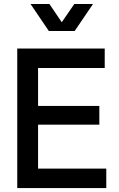

<svg xmlns="http://www.w3.org/2000/svg" viewBox="-20 -953 605 973"><path d="M67.4 -707H510.7V-608.4H172.9V-416H483.4V-321.3H172.9V-98.6H518.6V0H67.4ZM230.5 -932.6 293 -840.3 356.4 -932.6H451.2L358.4 -795.9H227.5L134.8 -932.6Z"/></svg>

Font: Wanted Sans Medium
Style: Regular
Weight: 500
Designer: Original Design by Kil Hyung-jin and Kang Hanbin, Wanted Lab, Inc; Hangeul from Source Han Sans by Jang Soo-young and Ka
Foundry: Wanted Lab, Inc.
Version: Version 1.001